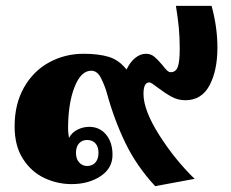

<svg xmlns="http://www.w3.org/2000/svg" viewBox="-20 -620 789 657"><path d="M345 -304Q338 -328 325.5 -353Q313 -378 292 -378Q257 -378 235 -322Q213 -266 213 -181Q213 -170 214 -163Q215 -156 216 -148Q226 -167 245.5 -176.5Q265 -186 285 -186Q321 -186 343 -159.5Q365 -133 365 -90Q365 -44 324 -17Q283 10 225 10Q176 10 131.5 -11Q87 -32 58.5 -76.5Q30 -121 30 -187Q30 -264 62 -320.5Q94 -377 148 -406.5Q202 -436 266 -436Q317 -436 352 -425.5Q387 -415 413 -382Q426 -409 443.5 -422.5Q461 -436 479 -436Q496 -436 508 -426Q520 -416 536 -397Q545 -385 551.5 -379Q558 -373 564 -373Q582 -373 588.5 -391.5Q595 -410 595 -452Q595 -492 592 -524Q589 -556 582 -600H704Q724 -527 724 -457Q724 -379 697 -328Q670 -277 614 -277Q589 -277 567 -289Q545 -301 520 -320Q511 -327 503 -332.5Q495 -338 491 -338Q471 -338 471 -299Q471 -243 524.5 -158.5Q578 -74 646 -8L511 17Q447 -52 408.5 -132Q370 -212 345 -304ZM317 -97Q317 -118 306.5 -129.5Q296 -141 278 -141Q261 -141 250.5 -129.5Q240 -118 240 -97Q240 -76 251 -64Q262 -52 278 -52Q296 -52 306.5 -64Q317 -76 317 -97Z"/></svg>

Font: Trirong Black
Style: Regular
Weight: 900
Designer: Katatrad Team
Foundry: CadsonDemak
Version: Version 1.001